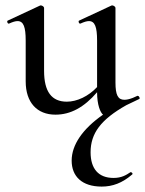

<svg xmlns="http://www.w3.org/2000/svg" viewBox="-20 -415 537 710"><path d="M490 -60 489 -61C483 -58 477 -56 471 -53C458 -48 448 -46 440 -46C416 -46 407 -64 407 -110V-386C407 -390 400 -395 395 -395C394 -395 393 -395 391 -394L273 -339C268 -338 272 -325 278 -328C291 -334 301 -337 309 -337C331 -337 339 -315 339 -265V-93C307 -59 265 -39 227 -39C171 -39 143 -76 143 -153V-386C143 -390 136 -395 131 -395C130 -395 129 -395 127 -394L9 -339C4 -338 8 -325 14 -328C27 -334 37 -337 45 -337C67 -337 75 -315 75 -265V-114C75 -36 117 9 185 9C241 9 291 -18 339 -74C339 -27 351 1 361 9C285 62 245 121 245 179C245 237 283 275 356 275C396 275 432 262 469 230C473 227 466 220 462 222C447 232 430 243 400 243C344 243 315 209 315 148C315 78 353 27 447 -26L495 -49C499 -51 494 -61 490 -60Z"/></svg>

Font: Cormorant Infant Book
Style: Regular
Weight: 500
Designer: Christian Thalmann (Catharsis Fonts)
Version: Version 1.000;PS 002.000;hotconv 1.0.88;makeotf.lib2.5.64775